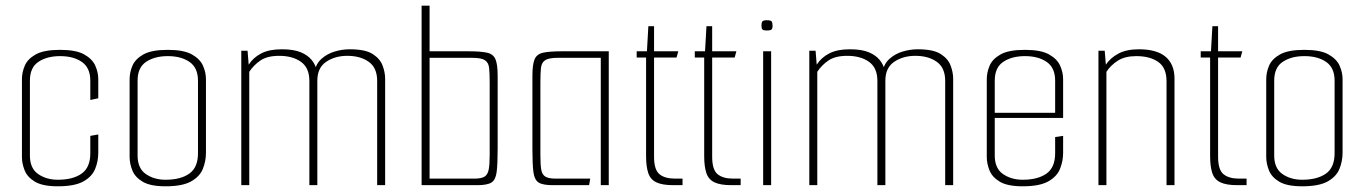

<svg xmlns="http://www.w3.org/2000/svg" viewBox="-20 -650 4790 674"><path d="M183 4Q130 4 103 -12Q76 -28 66.5 -52Q57 -76 57 -99V-372Q57 -396 67 -419.5Q77 -443 105.5 -459Q134 -475 191 -475Q247 -475 275.5 -459Q304 -443 314.5 -419.5Q325 -396 325 -372V-305L297 -299V-367Q297 -412 267.5 -432.5Q238 -453 191 -453Q145 -453 115 -433Q85 -413 85 -367V-104Q85 -59 114 -39Q143 -19 183 -19Q236 -19 266.5 -40.5Q297 -62 297 -112V-173L325 -178V-114Q325 -84 314 -57Q303 -30 272.5 -13Q242 4 183 4Z M561 4Q508 4 481 -12Q454 -28 444.5 -52Q435 -76 435 -99V-372Q435 -396 445 -419.5Q455 -443 483.5 -459Q512 -475 569 -475Q625 -475 653.5 -459Q682 -443 692.5 -419.5Q703 -396 703 -372V-114Q703 -84 692 -57Q681 -30 650.5 -13Q620 4 561 4ZM561 -19Q614 -19 644.5 -40.5Q675 -62 675 -112V-367Q675 -412 645.5 -432.5Q616 -453 569 -453Q523 -453 493 -433Q463 -413 463 -367V-104Q463 -59 492 -39Q521 -19 561 -19Z M827 0V-472H849L853 -423Q869 -448 897 -462.5Q925 -477 969 -477Q1011 -477 1036 -466.5Q1061 -456 1074.5 -439Q1088 -422 1092 -402L1084 -398Q1089 -426 1108.5 -443.5Q1128 -461 1154.5 -469Q1181 -477 1208 -477Q1262 -477 1288 -460.5Q1314 -444 1323 -420Q1332 -396 1332 -374V0H1304V-366Q1304 -412 1274.5 -433Q1245 -454 1199 -454Q1156 -454 1125 -433Q1094 -412 1094 -367V0H1066V-366Q1066 -412 1036.5 -433Q1007 -454 960 -454Q918 -454 894 -437.5Q870 -421 855 -398V0Z M1460 0V-630H1488V-470H1623Q1668 -470 1690 -465Q1712 -460 1719.5 -441.5Q1727 -423 1727 -384V-128Q1727 -74 1723.5 -46.5Q1720 -19 1705.5 -9.5Q1691 0 1655 0ZM1488 -23H1646Q1670 -23 1681 -30Q1692 -37 1695.5 -54.5Q1699 -72 1699 -106V-360Q1699 -393 1697 -411.5Q1695 -430 1682.5 -438.5Q1670 -447 1638 -447H1488Z M1920 0Q1885 0 1870.5 -9.5Q1856 -19 1852.5 -46Q1849 -73 1849 -125V-384Q1849 -423 1856.5 -441.5Q1864 -460 1886.5 -465Q1909 -470 1954 -470H2117V0H2089V-447H1938Q1906 -447 1893.5 -438.5Q1881 -430 1879 -411.5Q1877 -393 1877 -360V-106Q1877 -72 1880 -54.5Q1883 -37 1894.5 -30Q1906 -23 1930 -23H2052L2048 0Z M2343 0Q2305 0 2284 -10Q2263 -20 2255.5 -43Q2248 -66 2248 -102V-448H2215V-470H2251L2256 -558H2276V-470H2361L2355 -448H2276V-100Q2276 -54 2295 -38.5Q2314 -23 2349 -23H2376V0Z M2547 0Q2509 0 2488 -10Q2467 -20 2459.5 -43Q2452 -66 2452 -102V-448H2419V-470H2455L2460 -558H2480V-470H2565L2559 -448H2480V-100Q2480 -54 2499 -38.5Q2518 -23 2553 -23H2580V0Z M2659 0V-470H2687V0ZM2672 -543Q2660 -543 2656.5 -546.5Q2653 -550 2653 -560Q2653 -571 2656.5 -575Q2660 -579 2672 -579Q2685 -579 2688.5 -575Q2692 -571 2692 -560Q2692 -550 2688.5 -546.5Q2685 -543 2672 -543Z M2821 0V-472H2843L2847 -423Q2863 -448 2891 -462.5Q2919 -477 2963 -477Q3005 -477 3030 -466.5Q3055 -456 3068.5 -439Q3082 -422 3086 -402L3078 -398Q3083 -426 3102.5 -443.5Q3122 -461 3148.5 -469Q3175 -477 3202 -477Q3256 -477 3282 -460.5Q3308 -444 3317 -420Q3326 -396 3326 -374V0H3298V-366Q3298 -412 3268.5 -433Q3239 -454 3193 -454Q3150 -454 3119 -433Q3088 -412 3088 -367V0H3060V-366Q3060 -412 3030.5 -433Q3001 -454 2954 -454Q2912 -454 2888 -437.5Q2864 -421 2849 -398V0Z M3570 4Q3517 4 3490 -12Q3463 -28 3453.5 -52Q3444 -76 3444 -99V-372Q3444 -396 3454 -419.5Q3464 -443 3492.5 -459Q3521 -475 3578 -475Q3634 -475 3662.5 -459Q3691 -443 3701.5 -419.5Q3712 -396 3712 -372V-250L3684 -249V-367Q3684 -412 3654.5 -432.5Q3625 -453 3578 -453Q3532 -453 3502 -433Q3472 -413 3472 -367V-104Q3472 -59 3501 -39Q3530 -19 3570 -19Q3623 -19 3653.5 -40.5Q3684 -62 3684 -112V-169L3712 -173V-114Q3712 -84 3701 -57Q3690 -30 3659.5 -13Q3629 4 3570 4ZM3451 -236V-254H3712V-236Z M3836 -472H3858L3862 -423Q3877 -446 3905.5 -461.5Q3934 -477 3978 -477Q4041 -477 4072 -450.5Q4103 -424 4103 -374V0H4075V-365Q4075 -412 4046 -432.5Q4017 -453 3969 -453Q3929 -453 3904 -437Q3879 -421 3864 -398V0H3836Z M4323 0Q4285 0 4264 -10Q4243 -20 4235.5 -43Q4228 -66 4228 -102V-448H4195V-470H4231L4236 -558H4256V-470H4341L4335 -448H4256V-100Q4256 -54 4275 -38.5Q4294 -23 4329 -23H4356V0Z M4551 4Q4498 4 4471 -12Q4444 -28 4434.5 -52Q4425 -76 4425 -99V-372Q4425 -396 4435 -419.5Q4445 -443 4473.5 -459Q4502 -475 4559 -475Q4615 -475 4643.5 -459Q4672 -443 4682.5 -419.5Q4693 -396 4693 -372V-114Q4693 -84 4682 -57Q4671 -30 4640.5 -13Q4610 4 4551 4ZM4551 -19Q4604 -19 4634.5 -40.5Q4665 -62 4665 -112V-367Q4665 -412 4635.5 -432.5Q4606 -453 4559 -453Q4513 -453 4483 -433Q4453 -413 4453 -367V-104Q4453 -59 4482 -39Q4511 -19 4551 -19Z"/></svg>

Font: Smooch Sans Thin ExtraLight
Style: Regular
Weight: 250
Version: Version 1.010